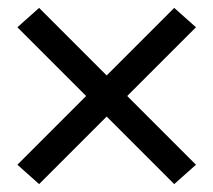

<svg xmlns="http://www.w3.org/2000/svg" viewBox="-20 -583 540 486"><path d="M79 -117 24 -166 198 -340 24 -514 79 -563 250 -392 421 -563 476 -514 302 -340 476 -166 421 -117 250 -288Z"/></svg>

Font: Iosevka Curly Slab
Style: Regular
Weight: 400
Monospace: yes
Designer: Belleve Invis
Foundry: Belleve Invis
Version: Version 22.1.2; ttfautohint (v1.8.4)